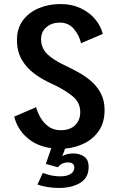

<svg xmlns="http://www.w3.org/2000/svg" viewBox="-20 -726 590 951"><path d="M272 205Q244 205 215.5 200.5Q187 196 165.5 188L192 130.5Q214 138.5 234.5 143Q255 147.5 279.5 147.5Q310 147.5 329 136Q348 124.5 348 104.5Q348 78.5 316.5 78.5Q285 78.5 267 102.5L207 86L234 8Q161.5 -2 113.5 -44.5Q65.5 -87 50.5 -148.5L159 -195Q166.5 -166.5 182.5 -140.2Q198.5 -114 223 -97.5Q247.5 -81 279.5 -81Q326.5 -81 352 -105.8Q377.5 -130.5 377.5 -171.5Q377.5 -219 338.2 -250.5Q299 -282 242 -308.5Q193 -330 152.8 -359.2Q112.5 -388.5 88.2 -429.8Q64 -471 64 -528Q64 -586 94 -625.8Q124 -665.5 173 -685.8Q222 -706 279 -706Q335.5 -706 379.2 -685.5Q423 -665 451.2 -631.2Q479.5 -597.5 489 -558L381.5 -512Q372 -552 345.8 -583Q319.5 -614 276 -614Q237 -614 210.2 -591.8Q183.5 -569.5 183.5 -531Q183.5 -488 213.8 -458.5Q244 -429 299.5 -403Q334.5 -386.5 369.8 -367Q405 -347.5 434 -321.8Q463 -296 480.5 -261.5Q498 -227 498 -180.5Q498 -121 471 -80.2Q444 -39.5 399.5 -17Q355 5.5 302.5 10L288.5 47.5Q311 34 344 34Q372.5 34 395.8 48.8Q419 63.5 419 101.5Q419 154.5 377 179.8Q335 205 272 205Z"/></svg>

Font: Trispace SemiCondensed Medium
Style: Regular
Weight: 500
Width: 4
Designer: Tyler Finck
Foundry: Etcetera Type Company
Version: Version 1.210; ttfautohint (v1.8.3)